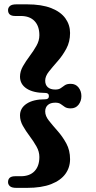

<svg xmlns="http://www.w3.org/2000/svg" viewBox="-20 -760 455 907"><path d="M211 -306Q211 -321 193.5 -321Q137.5 -321 106 -341.5Q74.5 -362 74.5 -398Q74.5 -422.5 88.2 -446.8Q102 -471 120.2 -495.2Q138.5 -519.5 152.2 -543.8Q166 -568 166 -593.5Q166 -636.5 143.2 -660.5Q120.5 -684.5 78 -684.5H51.5Q18 -684.5 18 -712.5Q18 -723.5 26.8 -731.5Q35.5 -739.5 57.5 -739.5H107.5Q176.5 -739.5 221.8 -721.8Q267 -704 289 -673.2Q311 -642.5 311 -604Q311 -562.5 293.2 -529.8Q275.5 -497 252.2 -470.8Q229 -444.5 211.2 -422.2Q193.5 -400 193.5 -379Q193.5 -359 205.8 -348Q218 -337 241.5 -337Q258 -337 267.2 -343.8Q276.5 -350.5 286.2 -357.2Q296 -364 314 -364Q337.5 -364 351 -346.8Q364.5 -329.5 364.5 -306Q364.5 -282.5 351 -265.2Q337.5 -248 314 -248Q296 -248 286.2 -254.8Q276.5 -261.5 267.2 -268.2Q258 -275 241.5 -275Q218 -275 205.8 -263.8Q193.5 -252.5 193.5 -233.5Q193.5 -212 211.2 -189.8Q229 -167.5 252.2 -141.2Q275.5 -115 293.2 -82.5Q311 -50 311 -8Q311 31 289 61.5Q267 92 221.8 109.8Q176.5 127.5 107.5 127.5H57.5Q35.5 127.5 26.8 119.5Q18 111.5 18 100.5Q18 72.5 51.5 72.5H78Q120.5 72.5 143.2 48.5Q166 24.5 166 -18.5Q166 -44 152.2 -68.2Q138.5 -92.5 120.2 -116.8Q102 -141 88.2 -165.2Q74.5 -189.5 74.5 -214.5Q74.5 -249.5 106 -270.2Q137.5 -291 193.5 -291Q211 -291 211 -306Z"/></svg>

Font: Fraunces
Style: Bold
Weight: 700
Version: Version 1.000;[b76b70a41]